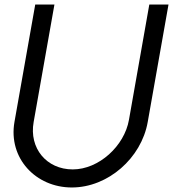

<svg xmlns="http://www.w3.org/2000/svg" viewBox="-20 -820 786 850"><path d="M136 -800 44 -280C16 -120 138 10 298 10C458 10 606 -120 634 -280L726 -800H641L551 -290C531 -174 418 -70 302 -70C186 -70 108 -164 129 -280L221 -800Z"/></svg>

Font: Gauge
Style: Italic
Weight: 400
Italic angle: -80°
Designer: Daniel Pimley
Foundry: Daniel Pimley
Version: Version 1.000;PS 001.001;hotconv 1.0.56